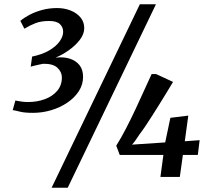

<svg xmlns="http://www.w3.org/2000/svg" viewBox="-20 -835 984 906"><path d="M136 -302.5Q96 -302.5 74.5 -308Q53 -313.5 40 -315.5L52.5 -360.5Q68 -357.5 83 -355.5Q98 -353.5 111.5 -353.5Q155 -353.5 191.5 -367Q228 -380.5 250 -406.5Q272 -432.5 272 -469.5Q272 -495 251.2 -515Q230.5 -535 183 -534Q175 -532.5 163.8 -530Q152.5 -527.5 142 -525Q131.5 -522.5 125 -520.5L131.5 -568Q179.5 -578 212 -597Q244.5 -616 261.2 -639.5Q278 -663 278 -685Q278 -707 262.5 -721.5Q247 -736 211.5 -736Q174.5 -736 147.8 -725.8Q121 -715.5 95 -699.5L76 -736.5Q92 -750.5 118.2 -764.5Q144.5 -778.5 178 -787.8Q211.5 -797 249.5 -797Q284 -797 313 -785.5Q342 -774 359.8 -752.8Q377.5 -731.5 377.5 -702Q377.5 -674.5 356.8 -647.2Q336 -620 304.5 -597.8Q273 -575.5 242 -563Q279 -567.5 308.2 -558.5Q337.5 -549.5 354.8 -528Q372 -506.5 372 -472.5Q372 -435.5 351.8 -404.5Q331.5 -373.5 297.5 -350.5Q263.5 -327.5 221.5 -315Q179.5 -302.5 136 -302.5ZM640 -815H716L299.5 51H223.5ZM737 0 751 -104H545L528.5 -147.5Q551.5 -184 574.5 -228.5Q597.5 -273 619.2 -319.2Q641 -365.5 660.2 -408.5Q679.5 -451.5 695.5 -485.5H716.5L796.5 -448.5Q782.5 -425 766.2 -398.2Q750 -371.5 732.8 -344Q715.5 -316.5 698.8 -290Q682 -263.5 666.8 -240.8Q651.5 -218 639 -202Q631 -190.5 622.5 -177.5Q614 -164.5 603 -152.5L759.5 -163L784 -279L868.5 -289.5L852 -168.5L922 -173.5L913.5 -104H843L828.5 0Z"/></svg>

Font: Merriweather Light 18pt SemiBold
Style: Italic
Weight: 600
Italic angle: -7.8°
Version: Version 2.101